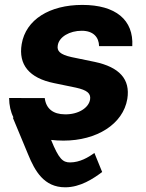

<svg xmlns="http://www.w3.org/2000/svg" viewBox="-20 -573 604 797"><path d="M391.3 -381.4H529.1C535.2 -490.4 460.2 -552.6 321.7 -552.6C186.1 -552.6 87 -491.8 70 -389.9C55.8 -305 100.9 -248.9 204.2 -228L295.1 -209.2C341.6 -198.9 357.6 -185.4 354 -160.5C348.7 -125 304.7 -97.3 249.3 -98.4C201 -98.7 171.2 -121.4 165.8 -165.8L17.8 -166.2C18.1 -135.7 24.1 -108.7 35.9 -85.6L33.4 -84.2L96.6 67.8C125 137.1 162.6 204.5 250.7 204.5C313.2 204.5 366.8 169 404.1 141L371.8 61.8C346.9 80.3 311.1 101.2 271 101.2C240.8 101.2 224.4 87.4 192.1 7.8C208.1 9.6 225.5 10.7 243.6 10.7C381.4 10.7 490.8 -57.5 508.5 -162.3C521.7 -244.3 475.5 -294.4 373.2 -316.1L277.3 -335.9C228.7 -346.6 215.6 -361.5 219.8 -384.6C225.1 -420.1 269.2 -445.3 319.2 -445.3C367.2 -445.3 390.6 -418.7 391.3 -381.4Z"/></svg>

Font: Margiela Sans
Style: Bold Italic
Weight: 700
Italic angle: -9.39999°
Designer: Stefan Endress, Andreas Faust
Version: Version 1.100;FEAKit 1.0